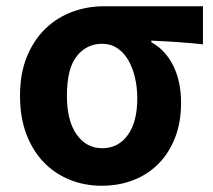

<svg xmlns="http://www.w3.org/2000/svg" viewBox="-20 -580 682 614"><path d="M305 14Q251 14 203.5 -5Q156 -24 120.5 -60.5Q85 -97 64.5 -150.5Q44 -204 44 -274Q44 -346 66.5 -400Q89 -454 126.5 -489.5Q164 -525 212 -542.5Q260 -560 312 -560H629V-438Q606 -441 585.5 -442.5Q565 -444 545.5 -445.5Q526 -447 506 -448Q486 -449 464 -450V-445Q509 -420 534 -370Q559 -320 559 -251Q559 -189 540 -140Q521 -91 487 -56.5Q453 -22 406.5 -4Q360 14 305 14ZM307 -106Q358 -106 388.5 -148Q419 -190 419 -265Q419 -301 411.5 -332.5Q404 -364 390 -388Q376 -412 355 -426Q334 -440 307 -440Q257 -440 225.5 -400.5Q194 -361 194 -274Q194 -194 225 -150Q256 -106 307 -106Z"/></svg>

Font: SpoqaHanSansJP-Bold
Style: Regular
Weight: 700
Designer: [Source Han Sans]
Ryoko NISHIZUKA  (kana & ideographs); Paul D. Hunt (Latin, Greek & Cyrillic); Wenlong ZHANG  (bopomofo
Foundry: Spoqa (http://bi.spoqa.com)
Version: Version 1.002.20150607